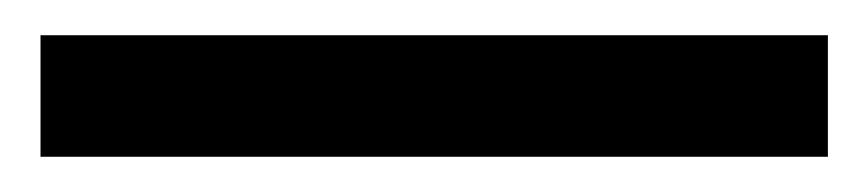

<svg xmlns="http://www.w3.org/2000/svg" viewBox="-20 -19 493 109"><path d="M3 70V1H450V70Z"/></svg>

Font: Faustina Medium
Style: Regular
Weight: 500
Designer: Alfonso Garcia
Foundry: http://www.omnibus-type.com
Version: Version 1.200